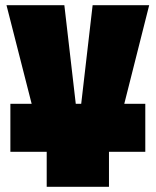

<svg xmlns="http://www.w3.org/2000/svg" viewBox="-20 -580 600 740"><path d="M20 5V-180H102L5 -560H228L272 -180H293L337 -560H555L459 -180H540V5H400V140H160V5Z"/></svg>

Font: Tektur SemiCondensed Black
Style: Regular
Weight: 900
Width: 4
Designer: Adam Jagosz
Foundry: Adam Jagosz
Version: Version 1.005;gftools[0.9.30]